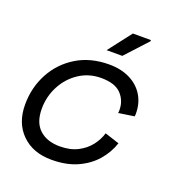

<svg xmlns="http://www.w3.org/2000/svg" viewBox="-127 -797 866 920"><g transform="rotate(20 306.0 -337.0)"><path d="M234 14Q140 14 83 -42Q26 -98 26 -192Q26 -279 65 -351.5Q104 -424 174.5 -467Q245 -510 340 -510Q401 -510 446 -487.5Q491 -465 515.5 -425Q540 -385 540 -333Q540 -332 540 -329Q540 -326 539 -318L459 -306Q460 -312 460 -315Q460 -318 460 -322Q460 -369 428.5 -402.5Q397 -436 326 -436Q264 -436 214.5 -403.5Q165 -371 136.5 -317Q108 -263 108 -200Q108 -130 146.5 -95Q185 -60 250 -60Q303 -60 341 -79.5Q379 -99 402.5 -129.5Q426 -160 436 -194L510 -170Q493 -119 457 -77.5Q421 -36 365.5 -11Q310 14 234 14ZM304 -570 395 -688H487V-682L384 -570Z"/></g></svg>

Font: Space Mono
Style: Italic
Weight: 400
Italic angle: -12°
Monospace: yes
Designer: Colophon Foundry + Benjamin Critton
Foundry: Colophon Foundry & Benjamin Critton
Version: Version 1.003; ttfautohint (v1.8.4.7-5d5b)